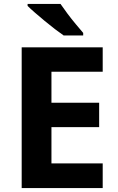

<svg xmlns="http://www.w3.org/2000/svg" viewBox="-20 -954 600 974"><path d="M501 0H90V-714H501V-590H241V-433H483V-309H241V-125H501ZM287 -934Q302 -912 322.5 -884.5Q343 -857 364.5 -831.5Q386 -806 402 -787V-774H303Q284 -787 258.5 -806.5Q233 -826 206.5 -848Q180 -870 157 -890Q134 -910 120 -924V-934Z"/></svg>

Font: Noto Sans Ethiopic
Style: Bold
Weight: 700
Designer: Monotype Design Team
Foundry: Monotype Imaging Inc.
Version: Version 2.102; ttfautohint (v1.8.4.7-5d5b)